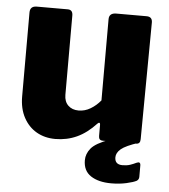

<svg xmlns="http://www.w3.org/2000/svg" viewBox="-51 -576 699 796"><g transform="rotate(5 298.5 -178.5)"><path d="M280 -116Q306 -116 329.5 -130Q353 -144 371 -166V-504Q371 -530 401 -530H527Q551 -530 551 -506L547 -20Q547 0 530 0H391Q374 0 374 -18V-65Q374 -71 371 -72.5Q368 -74 363 -69Q325 -28 283.5 -9Q242 10 194 10Q150 10 116 -9.5Q82 -29 62 -66Q42 -103 42 -154V-503Q42 -530 70 -530H199Q220 -530 220 -506V-176Q220 -148 236.5 -132Q253 -116 280 -116ZM324 87Q324 60 343 37Q362 14 420 -7L542 -5Q487 13 468 29Q449 45 449 64Q449 79 457 86.5Q465 94 481 94Q499 94 512.5 89.5Q526 85 538 79Q555 71 555 89V136Q555 147 546 153Q533 160 504 166.5Q475 173 441 173Q388 173 356 152Q324 131 324 87Z"/></g></svg>

Font: Libre Franklin Thin ExtraBold
Style: Regular
Weight: 800
Version: Version 3.000